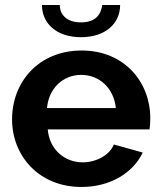

<svg xmlns="http://www.w3.org/2000/svg" viewBox="-20 -734 639 764"><path d="M302 -586C399 -586 458 -640 458 -714H387C381 -674 359 -645 302 -645C244 -645 218 -677 218 -714H147C147 -640 206 -586 302 -586ZM304 10C420 10 510 -47 548 -127L433 -159C416 -116 362 -88 309 -88C239 -88 177 -137 170 -219H575C577 -230 578 -247 578 -264C578 -406 476 -533 305 -533C134 -533 28 -408 28 -259C28 -114 135 10 304 10ZM167 -304C174 -383 231 -436 303 -436C376 -436 433 -383 441 -304Z"/></svg>

Font: FIGSv2-sans-serif
Style: Bold
Weight: 700
Designer: Matt McInerney, Pablo Impallari, Rodrigo Fuenzalida,Mirko Velimirovic
Foundry: Matt McInerney, Pablo Impallari, Rodrigo Fuenzalida
Version: Version 4.021;hotconv 1.0.109;makeotfexe 2.5.65596